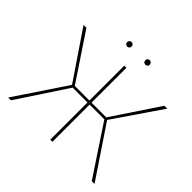

<svg xmlns="http://www.w3.org/2000/svg" viewBox="-196 -1056 1273 1273"><g transform="rotate(45 441.0 -419.5)"><path d="M540 -803Q534 -797 525 -797Q516 -797 510 -803Q504 -809 504 -818Q504 -827 510 -833Q516 -839 525 -839Q534 -839 540 -833Q546 -827 546 -818Q546 -809 540 -803ZM370 -803Q364 -797 355 -797Q346 -797 340 -803Q334 -809 334 -818Q334 -827 340 -833Q346 -839 355 -839Q364 -839 370 -833Q376 -827 376 -818Q376 -809 370 -803ZM36 0 276 -359 49 -694H76L294 -367H431V-694H451V-367H589L807 -694H834L605 -359L846 0H820L589 -349H451V0H431V-349H292L62 0Z"/></g></svg>

Font: Cantarell Thin
Style: Regular
Weight: 100
Designer: Dave Crossland, Nikolaus Waxweiler, Florian Fecher, Jacques Le Bailly, Eben Sorkin, Alexei Vanyashin, Alexios Zavras, Em
Version: Version 0.303